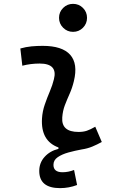

<svg xmlns="http://www.w3.org/2000/svg" viewBox="-20 -764 626 991"><path d="M290 207Q182.6 207 182.6 118.2Q182.6 76.2 210.2 45.7Q237.8 15.1 281.7 4.4V-2.9Q189.5 -36.6 196.8 -153.3Q199.2 -189.9 211.2 -224.6Q223.1 -259.3 237.1 -292Q251 -324.7 258.3 -355Q279.3 -436 184.6 -436Q138.2 -436 95.2 -424.8L85 -513.7Q113.8 -522 142.6 -524.7Q171.4 -527.3 200.2 -527.3Q301.3 -527.3 342.3 -481.2Q383.3 -435.1 361.3 -345.2Q353 -310.5 339.6 -280.5Q326.2 -250.5 314.9 -221.2Q303.7 -191.9 301.3 -157.7Q295.9 -83 385.3 -83Q409.7 -83 428 -89.1Q446.3 -95.2 471.7 -109.9L505.4 -31.2Q481.9 -18.1 456.8 -7.6Q431.6 2.9 401.9 7.3Q366.7 13.7 333.3 22.9Q299.8 32.2 277.8 47.4Q255.9 62.5 255.9 86.9Q255.9 125 302.7 125Q332.5 125 362.3 113.3L377.9 190.9Q335.4 207 290 207ZM356.9 -599.6Q327.1 -599.6 305.9 -620.8Q284.7 -642.1 284.7 -671.9Q284.7 -702.1 305.9 -723.1Q327.1 -744.1 356.9 -744.1Q387.2 -744.1 408.2 -723.1Q429.2 -702.1 429.2 -671.9Q429.2 -642.1 408.2 -620.8Q387.2 -599.6 356.9 -599.6Z"/></svg>

Font: Cascadia Mono
Style: Italic
Weight: 400
Italic angle: -10°
Monospace: yes
Designer: Aaron Bell
Foundry: Saja Typeworks
Version: Version 2404.023; ttfautohint (v1.8.4)